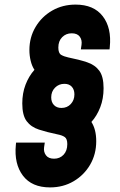

<svg xmlns="http://www.w3.org/2000/svg" viewBox="-20 -786 521 836"><path d="M198 30Q118.5 30 79.8 -21.2Q41 -72.5 49 -155L50 -165H175L172 -145Q169 -125 180 -110Q191 -95 215.5 -95Q240.5 -95 256.8 -112.2Q273 -129.5 273 -158.5Q273 -181.5 262 -189.2Q251 -197 230 -201Q184 -210.5 149.5 -221.8Q115 -233 96 -258.5Q77 -284 77 -335.5Q77 -380 91.2 -417.2Q105.5 -454.5 130 -482Q119 -498.5 113.5 -521.5Q108 -544.5 108 -568Q108 -623.5 134.8 -668.5Q161.5 -713.5 207 -739.8Q252.5 -766 309 -766Q388.5 -766 427.5 -715.2Q466.5 -664.5 458 -581L457 -571H332L335 -591Q338 -612 327.2 -626.5Q316.5 -641 292 -641Q267.5 -641 250.8 -624.2Q234 -607.5 234 -579Q234 -554.5 246.2 -547.2Q258.5 -540 277 -536Q324.5 -526.5 359 -515Q393.5 -503.5 412.2 -478.2Q431 -453 431 -402Q431 -356.5 416.5 -319Q402 -281.5 378 -255Q399 -222.5 399 -171Q399 -114.5 372.5 -69Q346 -23.5 300.5 3.2Q255 30 198 30ZM247.5 -316Q272.5 -316 288.2 -333Q304 -350 304 -375Q304 -396 292.5 -408.5Q281 -421 260.5 -421Q236 -421 219.5 -404.2Q203 -387.5 203 -362Q203 -341 215 -328.5Q227 -316 247.5 -316Z"/></svg>

Font: Mohave
Style: Bold Italic
Weight: 700
Italic angle: -8°
Designer: Gumpita Rahayu
Foundry: Tokotype
Version: Version 2.003; ttfautohint (v1.8.3)